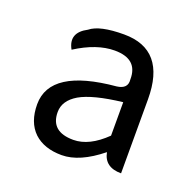

<svg xmlns="http://www.w3.org/2000/svg" viewBox="-78 -889 538 534"><g transform="rotate(20 191.0 -621.5)"><path d="M271 -485Q208 -434 155 -434Q103 -434 73 -462Q43 -491 43 -544Q43 -649 234 -666Q266 -670 263 -697Q264 -758 195 -758Q142 -758 81 -719Q57 -762 105 -787Q132 -809 204 -809Q328 -809 328 -662V-443Q279 -443 271 -485ZM171 -485Q218 -485 266 -532V-631Q179 -621 141 -599Q104 -577 104 -543Q104 -485 171 -485Z"/></g></svg>

Font: Swei Half Moon CJK TC
Style: DemiLight
Weight: 350
Version: Version 2.125